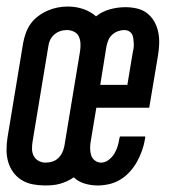

<svg xmlns="http://www.w3.org/2000/svg" viewBox="-24 -560 544 588"><path d="M114 8Q95 8 76.5 4.5Q58 1 42.5 -8.5Q27 -18 16.5 -32.5Q6 -47 1 -64.5Q-4 -82 -4 -101Q-4 -120 -1 -139L47 -429Q50 -445 55.5 -460Q61 -475 70.5 -488Q80 -501 93.5 -511Q107 -521 122 -527.5Q137 -534 152.5 -537Q168 -540 184 -540Q208 -540 230.5 -532.5Q253 -525 270 -510Q289 -525 312.5 -531.5Q336 -538 360 -538Q378 -538 395.5 -534Q413 -530 426.5 -519.5Q440 -509 448.5 -494Q457 -479 460.5 -462Q464 -445 463.5 -427Q463 -409 460 -391L433 -230H271L254 -128Q252 -117 252 -106Q252 -95 255 -85Q258 -75 266.5 -68.5Q275 -62 286 -62Q298 -62 309 -70.5Q320 -79 326.5 -90Q333 -101 336.5 -113Q340 -125 342 -138Q343 -139 343 -140Q343 -141 343 -142H421Q421 -140 420.5 -138Q420 -136 420 -134Q417 -116 411 -99Q405 -82 396 -65.5Q387 -49 374 -34.5Q361 -20 344.5 -10Q328 0 310 4Q292 8 275 8Q254 8 234.5 2Q215 -4 202 -17Q192 -10 181 -5Q170 0 159 3Q148 6 136.5 7Q125 8 114 8ZM366 -300 383 -402Q385 -409 385.5 -416Q386 -423 385.5 -430Q385 -437 384 -444Q383 -451 379.5 -456.5Q376 -462 370 -465Q364 -468 357 -468Q347 -468 337.5 -464.5Q328 -461 320 -454Q312 -447 308 -437.5Q304 -428 302 -418L283 -300ZM115 -62Q126 -62 136 -65Q146 -68 154 -75.5Q162 -83 166.5 -92.5Q171 -102 173 -112L221 -402Q223 -414 222.5 -426Q222 -438 217.5 -448Q213 -458 202.5 -463Q192 -468 181 -468Q170 -468 160 -464.5Q150 -461 142 -454Q134 -447 129.5 -437.5Q125 -428 124 -418L76 -128Q74 -116 74 -104.5Q74 -93 79 -83Q84 -73 94 -67.5Q104 -62 115 -62Z"/></svg>

Font: Iosevka Curly Slab Oblique
Style: Regular
Weight: 400
Italic angle: -9°
Monospace: yes
Designer: Belleve Invis
Foundry: Belleve Invis
Version: Version 11.1.0; ttfautohint (v1.8.3)